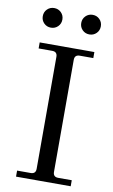

<svg xmlns="http://www.w3.org/2000/svg" viewBox="-98 -953 591 1003"><g transform="rotate(10 197.0 -451.0)"><path d="M310 -902Q332 -902 347 -887Q362 -872 362 -850Q362 -828 347 -813Q332 -798 310 -798Q288 -798 273 -813Q258 -828 258 -850Q258 -872 273 -887Q288 -902 310 -902ZM106 -902Q128 -902 143 -887Q158 -872 158 -850Q158 -828 143 -813Q128 -798 106 -798Q84 -798 69 -813Q54 -828 54 -850Q54 -872 69 -887Q84 -902 106 -902ZM62 0V-32H134Q161 -32 161 -59V-653Q161 -680 134 -680H62V-712H352V-680H280Q253 -680 253 -653V-59Q253 -32 280 -32H352V0Z"/></g></svg>

Font: Old Standard TT
Style: Regular
Weight: 400
Designer: Alexey Kryukov <alexios@thessalonica.org.ru>
Version: Version 2.2